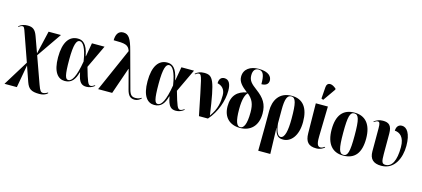

<svg xmlns="http://www.w3.org/2000/svg" viewBox="-75 -1490 5302 2413"><g transform="rotate(15 2576.0 -283.5)"><path d="M484 250C526 250 564 241 592 211L587 203C577 213 545 226 528 226C499 226 486 212 459 137L334 -213L557 -536H396L326 -235L252 -441C224 -519 189 -543 125 -543C81 -543 45 -533 8 -503L12 -496C33 -510 48 -518 62 -518C81 -518 88 -505 110 -439L233 -89L30 240H191L244 -56L313 142C341 222 378 250 484 250Z M751 10C842 10 882 -50 907 -143H911C933 -16 972 10 1033 10C1073 10 1108 -5 1139 -30L1134 -37C1115 -25 1098 -15 1082 -15C1049 -15 1035 -52 982 -236L1124 -536H960L929 -359H926C895 -519 836 -548 775 -548C664 -548 594 -454 594 -257C594 -65 663 10 751 10ZM792 -13C754 -13 737 -56 737 -264C737 -463 764 -523 806 -523C845 -523 891 -467 918 -288C883 -79 837 -13 792 -13Z M1184 0H1367L1486 -344H1489L1555 -93C1576 -14 1607 10 1662 10C1694 10 1726 -8 1745 -30L1741 -37C1725 -26 1701 -14 1665 -14C1621 -14 1597 -29 1578 -96L1449 -571C1410 -715 1379 -770 1307 -770C1240 -770 1214 -715 1214 -644C1363 -644 1406 -637 1431 -561Z M1915 10C2006 10 2046 -50 2071 -143H2075C2097 -16 2136 10 2197 10C2237 10 2272 -5 2303 -30L2298 -37C2279 -25 2262 -15 2246 -15C2213 -15 2199 -52 2146 -236L2288 -536H2124L2093 -359H2090C2059 -519 2000 -548 1939 -548C1828 -548 1758 -454 1758 -257C1758 -65 1827 10 1915 10ZM1956 -13C1918 -13 1901 -56 1901 -264C1901 -463 1928 -523 1970 -523C2009 -523 2055 -467 2082 -288C2047 -79 2001 -13 1956 -13Z M2496 0H2613C2717 -117 2770 -274 2770 -403C2770 -493 2741 -544 2684 -544C2649 -544 2615 -525 2615 -460C2666 -449 2717 -414 2717 -330C2717 -246 2707 -152 2627 -43C2563 -491 2536 -543 2421 -543C2370 -543 2334 -527 2306 -501L2312 -494C2332 -511 2347 -516 2358 -516C2398 -516 2399 -474 2496 0Z M3030 10C3168 10 3260 -78 3260 -238C3260 -361 3212 -430 3112 -505C3033 -564 2998 -597 2998 -668C2998 -731 3027 -760 3068 -760C3132 -760 3150 -706 3150 -591C3205 -591 3241 -615 3241 -662C3241 -711 3203 -769 3069 -769C2959 -769 2879 -715 2879 -618C2879 -551 2922 -505 3001 -444C2884 -422 2811 -355 2811 -214C2811 -71 2897 10 3030 10ZM3032 0C2987 0 2961 -56 2961 -216C2961 -349 2986 -412 3015 -436C3084 -379 3110 -322 3110 -213C3110 -55 3076 0 3032 0Z M3328 227H3485L3475 -110H3477C3497 -10 3534 11 3592 11C3689 11 3779 -81 3779 -268C3779 -450 3704 -549 3558 -549C3392 -549 3330 -424 3331 -292V-90ZM3552 -13C3520 -13 3489 -67 3479 -170V-344C3479 -488 3501 -540 3554 -540C3612 -540 3629 -470 3629 -270C3629 -114 3608 -13 3552 -13Z M3951 -602 4065 -765V-777C4011 -828 3943 -836 3937 -764L3926 -612ZM4023 10C4077 10 4110 -13 4130 -30L4125 -37C4105 -24 4090 -15 4069 -15C4021 -15 4020 -90 4021 -150L4030 -536H3873L3878 -149C3879 -38 3922 10 4023 10Z M4373 10C4522 10 4599 -81 4599 -270C4599 -457 4515 -549 4376 -549C4227 -549 4150 -457 4150 -270C4150 -82 4234 10 4373 10ZM4375 0C4320 0 4301 -59 4301 -270C4301 -481 4319 -539 4374 -539C4431 -539 4449 -481 4449 -270C4449 -59 4431 0 4375 0Z M4869 10C5041 10 5111 -156 5111 -313C5111 -473 5057 -544 4994 -544C4948 -544 4923 -514 4921 -461C4986 -457 5049 -413 5049 -280C5049 -104 5001 -15 4917 -15C4872 -15 4863 -41 4863 -142V-407C4863 -513 4822 -543 4746 -543C4701 -543 4664 -528 4632 -503L4636 -496C4656 -511 4672 -518 4685 -518C4707 -518 4716 -503 4716 -437V-137C4716 -39 4764 10 4869 10Z"/></g></svg>

Font: Noto Serif Display ExtraCondensed ExtraBold
Style: Regular
Weight: 800
Width: 2
Designer: Monotype Design Team
Foundry: Monotype Imaging Inc.
Version: Version 2.009